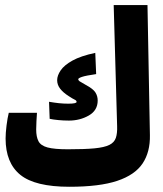

<svg xmlns="http://www.w3.org/2000/svg" viewBox="-20 -713 626 738"><path d="M246.6 4.9Q114.7 4.9 58.1 -41Q1.5 -86.9 1.5 -180.7Q1.5 -201.2 5.1 -230.5Q8.8 -259.8 13.7 -279.3H122.1Q121.1 -264.2 120.1 -247.3Q119.1 -230.5 119.1 -215.3Q119.1 -187 127.9 -170.2Q136.7 -153.3 162.8 -146.2Q189 -139.2 240.7 -139.2Q305.2 -139.2 343.3 -142.8Q381.3 -146.5 400.4 -156Q419.4 -165.5 425.3 -183.1Q431.2 -200.7 430.2 -228L417 -693.4H546.9L556.2 -193.8Q557.6 -128.9 528.1 -84.7Q498.5 -40.5 430.4 -17.8Q362.3 4.9 246.6 4.9ZM245.1 -249.5Q223.6 -249.5 203.9 -251.5Q184.1 -253.4 170.9 -256.3L168.5 -321.8Q188 -318.4 206.3 -316.4Q224.6 -314.5 242.2 -314.5Q274.4 -314.5 274.4 -321.3Q274.4 -326.7 266.8 -330.1Q259.3 -333.5 243.7 -343.8Q223.1 -356.9 211.4 -371.8Q199.7 -386.7 199.7 -404.8Q199.7 -422.4 213.1 -442.4Q226.6 -462.4 258.5 -480.2Q290.5 -498 346.2 -509.8L349.6 -428.2Q309.6 -422.4 295.2 -417.5Q280.8 -412.6 280.8 -408.7Q280.8 -404.3 285.9 -400.6Q291 -397 309.6 -386.7Q337.9 -371.6 346.7 -357.7Q355.5 -343.8 355.5 -326.7Q355.5 -288.6 321.3 -269Q287.1 -249.5 245.1 -249.5Z"/></svg>

Font: Cascadia Mono PL
Style: Bold
Weight: 700
Monospace: yes
Designer: Aaron Bell
Foundry: Saja Typeworks
Version: Version 2404.023; ttfautohint (v1.8.4)